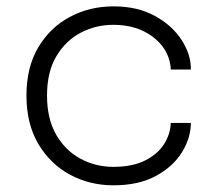

<svg xmlns="http://www.w3.org/2000/svg" viewBox="-20 -558 666 588"><path d="M327.5 9.5Q254.5 9.5 194 -23.2Q133.5 -56 97.2 -117.5Q61 -179 61 -265.5Q61 -352 97.2 -413Q133.5 -474 194 -506.2Q254.5 -538.5 327.5 -538.5Q401.5 -538.5 454.8 -509Q508 -479.5 536.2 -435.5Q564.5 -391.5 564.5 -348V-345H503Q503 -347.5 502.8 -350.8Q502.5 -354 502 -357Q494.5 -411 446.2 -446.5Q398 -482 327 -482Q273.5 -482 227.2 -457.8Q181 -433.5 152.5 -385.5Q124 -337.5 124 -265.5Q124 -194 152.2 -145.2Q180.5 -96.5 226.8 -71.8Q273 -47 327 -47Q386 -47 424.8 -66.8Q463.5 -86.5 482.8 -117.2Q502 -148 503 -181.5H564.5Q564.5 -136.5 537.8 -92.5Q511 -48.5 458 -19.5Q405 9.5 327.5 9.5Z"/></svg>

Font: Epilogue Light
Style: Regular
Weight: 300
Designer: Tyler Finck
Foundry: Etcetera Type Co
Version: Version 2.111; ttfautohint (v1.8.3)